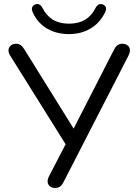

<svg xmlns="http://www.w3.org/2000/svg" viewBox="-20 -930 684 957"><path d="M254 7C277 7 289 -6 297 -23L621 -654C639 -689 619 -712 590 -712C568 -712 557 -699 548 -682L347 -289L102 -683C91 -701 80 -712 60 -712C29 -712 11 -684 30 -654L307 -211L224 -51C206 -17 226 7 254 7ZM324 -760C402 -760 469 -796 504 -869C514 -889 507 -902 492 -908C477 -913 466 -908 456 -890C431 -840 389 -812 324 -812C259 -812 217 -840 192 -890C182 -908 171 -913 156 -908C141 -902 134 -889 143 -869C176 -795 244 -760 324 -760Z"/></svg>

Font: SN Pro Book
Style: Regular
Weight: 350
Designer: Tobias Whetton
Foundry: Supernotes
Version: Version 1.003;Glyphs 3.3 (3324)